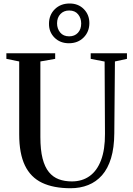

<svg xmlns="http://www.w3.org/2000/svg" viewBox="-20 -1040 739 1070"><path d="M373.5 9Q278 9 214.2 -21.5Q150.5 -52 118.8 -118.2Q87 -184.5 87 -291.5V-697.5L15.5 -712V-743H287.5V-712L205 -697.5V-277Q205 -205 217.2 -157Q229.5 -109 252.5 -81Q275.5 -53 307.8 -41Q340 -29 380.5 -29Q438 -29 479.5 -58.8Q521 -88.5 543.2 -147.5Q565.5 -206.5 565 -294L563 -697L485.5 -712V-743H687.5V-712L620.5 -697.5L617 -298Q616.5 -216.5 598.8 -158.2Q581 -100 548.5 -63.2Q516 -26.5 471.5 -8.8Q427 9 373.5 9ZM364 -799Q315 -799 283.8 -830.2Q252.5 -861.5 253 -907.5Q253 -956.5 285.2 -988.5Q317.5 -1020.5 368 -1020.5Q416.5 -1020.5 447.2 -989.2Q478 -958 478 -911.5Q478 -863 446 -831Q414 -799 364 -799ZM365.5 -837.5Q396 -837.5 414.2 -857.2Q432.5 -877 432.5 -909Q432.5 -939 415.2 -960.2Q398 -981.5 365.5 -981.5Q335.5 -981.5 316.8 -961.8Q298 -942 298 -910Q298 -880 315.5 -858.8Q333 -837.5 365.5 -837.5Z"/></svg>

Font: Merriweather 96pt Medium
Style: Regular
Weight: 500
Version: Version 2.100